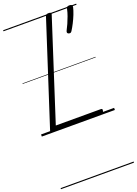

<svg xmlns="http://www.w3.org/2000/svg" viewBox="-264 -1116 1222 1714"><g transform="rotate(-20 347.0 -258.5)"><path d="M108 0Q80 0 87 -23L402 -996Q405 -1006 411.5 -1010.5Q418 -1015 433 -1015Q447 -1015 453.5 -1010.5Q460 -1006 456 -995L151 -50H579Q590 -50 592 -44Q594 -38 590 -25Q587 -12 580.5 -6Q574 0 564 0ZM540 -783Q530 -787 528 -794.5Q526 -802 532 -814Q544 -836 557.5 -866.5Q571 -897 583 -930Q595 -963 601 -992Q603 -1003 608.5 -1010Q614 -1017 630 -1017Q648 -1017 654 -1010Q660 -1003 658 -992Q651 -961 636.5 -924.5Q622 -888 604.5 -854Q587 -820 571 -795Q566 -787 559.5 -783Q553 -779 540 -783ZM0 490H694V500H0ZM0 -20H694V0H0ZM0 -505H694V-500H0ZM0 -1010H694V-1000H0Z"/></g></svg>

Font: Playwrite AU TAS Guides
Style: Regular
Weight: 400
Designer: Veronika Burian, José Scaglione
Foundry: TypeTogether
Version: Version 1.003